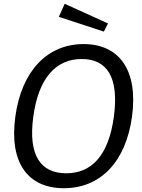

<svg xmlns="http://www.w3.org/2000/svg" viewBox="-20 -985 749 1015"><path d="M318 10C509 10 645 -127 678 -369C711 -613 611 -752 422 -752C232 -752 94 -612 61 -368C28 -126 126 10 318 10ZM291 -896 529 -818 551 -861 322 -965ZM330 -69C195 -69 128 -163 156 -368C184 -576 278 -673 412 -673C546 -673 610 -577 582 -368C554 -162 464 -69 330 -69Z"/></svg>

Font: Cheyenne Sans
Style: Italic
Weight: 400
Italic angle: -8.13011°
Designer: The Public Sans project authors (U.S. Web Design System), Libre Franklin designed by Pablo Impallari and Rodrigo Fuenzal
Foundry: The Cheyenne Sans Project Authors
Version: Version 2.007